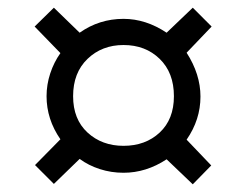

<svg xmlns="http://www.w3.org/2000/svg" viewBox="-20 -610 640 499"><path d="M413 -196Q360 -161 301 -161Q269 -161 239.5 -170.5Q210 -180 187 -197L120 -132L71 -181L137 -248Q101 -300 101 -360Q101 -390 110.5 -419Q120 -448 137 -472L70 -541L120 -590L187 -525Q238 -561 301 -561Q359 -561 413 -525L481 -590L530 -541L465 -473Q501 -417 501 -359Q501 -299 465 -247L529 -180L481 -131ZM432 -360Q432 -421 395 -457Q358 -493 301 -493Q245 -493 207.5 -457Q170 -421 170 -360Q170 -300 207.5 -265.5Q245 -231 301 -231Q358 -231 395 -265.5Q432 -300 432 -360Z"/></svg>

Font: Noto Sans Mono UI
Style: Regular
Weight: 400
Monospace: yes
Designer: Monotype Design team
Foundry: Monotype Imaging Inc.
Version: Version 1.000